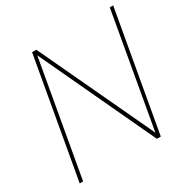

<svg xmlns="http://www.w3.org/2000/svg" viewBox="-160 -839 954 978"><g transform="rotate(-30 317.0 -350.0)"><path d="M33 0 157 -700H182L496 -31L614 -700H634L510 0H487L172 -673L53 0Z"/></g></svg>

Font: DM Sans 12pt Thin
Style: Italic
Weight: 250
Italic angle: -10°
Version: Version 4.004;gftools[0.9.30]